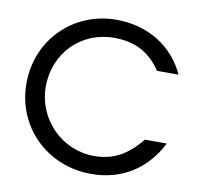

<svg xmlns="http://www.w3.org/2000/svg" viewBox="-83 -840 976 940"><g transform="rotate(10 404.5 -369.5)"><path d="M660 -198C591 -113 521 -76 428 -76C268 -76 137 -208 137 -370C137 -537 262 -663 426 -663C530 -663 605 -623 660 -540H767C707 -672 578 -752 423 -752C207 -752 41 -586 41 -369C41 -153 210 13 430 13C580 13 700 -62 769 -198Z"/></g></svg>

Font: Involve Medium
Style: Regular
Weight: 500
Designer: Stefan Peev
Foundry: Context Ltd.
Version: Version 1.001